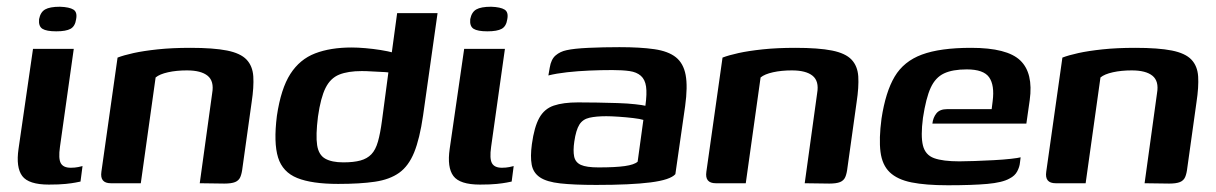

<svg xmlns="http://www.w3.org/2000/svg" viewBox="-20 -544 3611 570"><path d="M125 4Q65 4 46 -21.5Q27 -47 35 -102L78 -399H199L158 -108Q153 -73 160.5 -59.5Q168 -46 190 -46Q202 -46 212 -48Q222 -50 225 -51L219 -5Q214 -4 204 -2Q194 0 175 2Q156 4 125 4ZM147 -451Q118 -451 106 -458.5Q94 -466 96 -487Q100 -508 114 -516Q128 -524 158 -524Q186 -523 198 -515.5Q210 -508 206 -487Q203 -466 189.5 -458.5Q176 -451 147 -451Z M309 0Q276 0 281 -34L329 -373Q347 -380 376.5 -386.5Q406 -393 448.5 -397.5Q491 -402 545 -402Q614 -402 654 -394Q694 -386 712 -367Q730 -348 732 -317Q734 -286 727 -240L700 -47Q698 -29 693.5 -18.5Q689 -8 678 -3.5Q667 1 646 1L573 0L610 -268Q616 -303 596.5 -319Q577 -335 535 -335Q504 -335 479 -329.5Q454 -324 442 -314L398 0Z M984 2Q906 2 862.5 -15.5Q819 -33 805.5 -76.5Q792 -120 802 -200Q814 -281 842 -324.5Q870 -368 915.5 -385.5Q961 -403 1024 -403Q1042 -403 1065 -401Q1088 -399 1110 -395.5Q1132 -392 1148.5 -387.5Q1165 -383 1172 -378L1140 -365L1159 -505H1279L1236 -201Q1226 -132 1209.5 -91.5Q1193 -51 1165 -31Q1137 -11 1093 -4.5Q1049 2 984 2ZM999 -62Q1030 -62 1050 -67.5Q1070 -73 1082.5 -86Q1095 -99 1102 -123.5Q1109 -148 1114 -186L1133 -329Q1126 -330 1112 -330.5Q1098 -331 1083 -332Q1068 -333 1054 -333Q1013 -333 987 -322.5Q961 -312 946.5 -283Q932 -254 924 -198Q917 -142 921.5 -113Q926 -84 945.5 -73Q965 -62 999 -62Z M1405 4Q1345 4 1326 -21.5Q1307 -47 1315 -102L1358 -399H1479L1438 -108Q1433 -73 1440.5 -59.5Q1448 -46 1470 -46Q1482 -46 1492 -48Q1502 -50 1505 -51L1499 -5Q1494 -4 1484 -2Q1474 0 1455 2Q1436 4 1405 4ZM1427 -451Q1398 -451 1386 -458.5Q1374 -466 1376 -487Q1380 -508 1394 -516Q1408 -524 1438 -524Q1466 -523 1478 -515.5Q1490 -508 1486 -487Q1483 -466 1469.5 -458.5Q1456 -451 1427 -451Z M1750 5Q1684 5 1643.5 0.5Q1603 -4 1583 -17.5Q1563 -31 1558.5 -55Q1554 -79 1559 -116Q1566 -167 1581 -194Q1596 -221 1624 -230.5Q1652 -240 1696 -240Q1722 -240 1753 -239.5Q1784 -239 1814 -238Q1844 -237 1866 -234.5Q1888 -232 1896 -230Q1901 -266 1898 -287Q1895 -308 1882.5 -319Q1870 -330 1849 -333Q1828 -336 1798 -336Q1764 -336 1729.5 -334.5Q1695 -333 1663.5 -329.5Q1632 -326 1608 -320L1612 -343Q1616 -368 1629.5 -379.5Q1643 -391 1662 -395Q1684 -400 1727.5 -402Q1771 -404 1819 -404Q1881 -404 1922.5 -398Q1964 -392 1986.5 -374Q2009 -356 2015.5 -321.5Q2022 -287 2014 -229L1985 -27Q1970 -10 1911.5 -2.5Q1853 5 1750 5ZM1757 -47Q1807 -47 1835 -51Q1863 -55 1873 -64L1890 -188Q1881 -191 1860 -193.5Q1839 -196 1816.5 -197.5Q1794 -199 1780 -199Q1750 -199 1730 -194.5Q1710 -190 1700 -174Q1690 -158 1685 -124Q1681 -97 1684.5 -79.5Q1688 -62 1704.5 -54.5Q1721 -47 1757 -47Z M2105 0Q2072 0 2077 -34L2125 -373Q2143 -380 2172.5 -386.5Q2202 -393 2244.5 -397.5Q2287 -402 2341 -402Q2410 -402 2450 -394Q2490 -386 2508 -367Q2526 -348 2528 -317Q2530 -286 2523 -240L2496 -47Q2494 -29 2489.5 -18.5Q2485 -8 2474 -3.5Q2463 1 2442 1L2369 0L2406 -268Q2412 -303 2392.5 -319Q2373 -335 2331 -335Q2300 -335 2275 -329.5Q2250 -324 2238 -314L2194 0Z M2794 6Q2728 6 2686 -2.5Q2644 -11 2621.5 -32.5Q2599 -54 2594 -93Q2589 -132 2597 -192Q2609 -271 2636 -316.5Q2663 -362 2717 -382Q2771 -402 2863 -402Q2970 -402 3009 -364.5Q3048 -327 3037 -247L3027 -177H2748Q2750 -195 2760 -207.5Q2770 -220 2792 -220H2924L2927 -244Q2933 -291 2916.5 -314.5Q2900 -338 2850 -338Q2808 -338 2782.5 -326Q2757 -314 2743 -283.5Q2729 -253 2720 -194Q2713 -140 2720 -112Q2727 -84 2753 -74.5Q2779 -65 2828 -65Q2846 -65 2873.5 -66Q2901 -67 2930 -68.5Q2959 -70 2981 -72.5Q3003 -75 3010 -77L3008 -61Q3007 -49 3000 -35.5Q2993 -22 2977 -14Q2956 -2 2911 2Q2866 6 2794 6Z M3114 0Q3081 0 3086 -34L3134 -373Q3152 -380 3181.5 -386.5Q3211 -393 3253.5 -397.5Q3296 -402 3350 -402Q3419 -402 3459 -394Q3499 -386 3517 -367Q3535 -348 3537 -317Q3539 -286 3532 -240L3505 -47Q3503 -29 3498.5 -18.5Q3494 -8 3483 -3.5Q3472 1 3451 1L3378 0L3415 -268Q3421 -303 3401.5 -319Q3382 -335 3340 -335Q3309 -335 3284 -329.5Q3259 -324 3247 -314L3203 0Z"/></svg>

Font: Genos Thin SemiBold
Style: Italic
Weight: 600
Italic angle: -8°
Version: Version 1.010